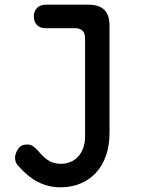

<svg xmlns="http://www.w3.org/2000/svg" viewBox="-20 -550 640 817"><path d="M342 -386Q342 -408 331.5 -419Q321 -430 299 -430H173Q151 -430 137.5 -443.5Q124 -457 124 -480Q124 -502 137.5 -516Q151 -530 175 -530H357Q402 -530 424 -508Q446 -486 446 -441V15Q446 69 431 112Q416 155 389 184.5Q362 214 323.5 230.5Q285 247 237 247Q211 247 186.5 241Q162 235 140 223.5Q118 212 97 194.5Q76 177 57 155Q50 148 47 139Q44 130 44 122Q44 104 56.5 84.5Q69 65 94 65Q109 64 121 72.5Q133 81 145 95Q160 114 182.5 130.5Q205 147 239 147Q260 147 279 139.5Q298 132 311.5 117.5Q325 103 333.5 81.5Q342 60 342 31Z"/></svg>

Font: Maple Mono Normal NL Medium
Style: Regular
Weight: 500
Monospace: yes
Designer: subframe7536
Version: Version 7.000